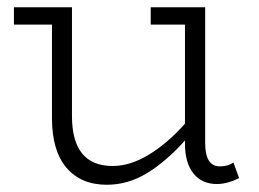

<svg xmlns="http://www.w3.org/2000/svg" viewBox="-20 -491 708 525"><path d="M618.2 -46.9 633.8 -3.9Q600.6 12.2 573.2 12.2Q532.2 12.2 509 -16.6Q485.8 -45.4 485.8 -98.1V-106.9Q433.6 -48.8 381.6 -17.3Q329.6 14.2 272 14.2Q201.2 14.2 161.6 -32.5Q122.1 -79.1 122.1 -168V-423.8H18.1V-471.2H176.8V-173.8Q176.8 -37.1 288.1 -37.1Q335.9 -37.1 386.7 -67.9Q437.5 -98.6 485.8 -152.8V-423.8H392.1V-471.2H541V-100.1Q541 -36.1 581.1 -36.1Q604.5 -36.1 618.2 -46.9Z"/></svg>

Font: BioRhyme Light
Style: Regular
Weight: 300
Designer: Aoife Mooney
Foundry: Aoife Mooney Type
Version: Version 1.500;PS 001.500;hotconv 1.0.88;makeotf.lib2.5.64775